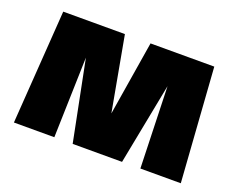

<svg xmlns="http://www.w3.org/2000/svg" viewBox="-92 -706 1066 866"><g transform="rotate(20 440.5 -273.0)"><path d="M803 -546 841 0H647L635 -391L559 0H322L245 -386L234 0H40L78 -546H374L439 -189L497 -546Z"/></g></svg>

Font: Mantou Sans
Style: Regular
Weight: 400
Designer: Mant0u / artakana
Foundry: Mant0u / artakana
Version: Version 1.001;October 22, 2023;FontCreator 14.0.0.2901 64-bi